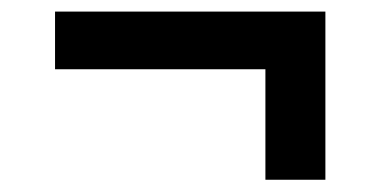

<svg xmlns="http://www.w3.org/2000/svg" viewBox="-20 -398 640 323"><path d="M426.5 -95.6H527.4V-378.5H72.6V-281.5H426.5V-95.6Z"/></svg>

Font: Source Code Variable
Style: Italic
Weight: 400
Italic angle: -11°
Monospace: yes
Designer: Paul D. Hunt, Teo Tuominen
Foundry: Adobe Systems Incorporated
Version: Version 1.005;PS 1.0;hotconv 16.6.54;makeotf.lib2.5.65590